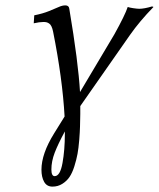

<svg xmlns="http://www.w3.org/2000/svg" viewBox="-20 -462 593 717"><path d="M184.1 195.8Q204.6 195.8 213.4 146.7Q222.2 97.7 222.2 38.1V28.8Q196.8 75.7 184.3 108.2Q171.9 140.6 171.9 170.9Q171.9 195.8 184.1 195.8ZM279.8 -36.1Q279.3 -8.3 278.8 10.7Q278.3 29.8 275.9 60.5Q273.4 91.3 269.5 112.5Q265.6 133.8 257.8 158.7Q250 183.6 239.5 199Q229 214.4 212.6 224.6Q196.3 234.9 175.8 234.9Q154.8 234.9 144.8 217Q134.8 199.2 134.8 171.9Q134.8 112.3 182.1 36.1L221.2 -26.9Q213.4 -168 178.2 -344.2Q175.8 -356 172.1 -363.5Q168.5 -371.1 163.1 -374.5Q157.7 -377.9 153.3 -378.9Q148.9 -379.9 142.1 -379.9Q127.4 -379.9 106 -375L107.9 -404.8Q139.6 -411.1 163.3 -420.7Q187 -430.2 199.7 -436Q212.4 -441.9 224.1 -441.9Q237.3 -441.9 238.8 -429.2Q272.5 -229 278.8 -118.2L407.2 -334Q446.8 -405.3 457 -436Q462.9 -433.6 477.8 -431.4Q492.7 -429.2 500 -429.2Q518.6 -429.2 547.9 -438L553.2 -436Q501.5 -382.8 465.8 -332L279.8 -65.9Z"/></svg>

Font: Linux Libertine G
Style: Italic
Weight: 400
Italic angle: -12°
Designer: Philipp H. Poll
Foundry: Philipp H. Poll
Version: Version 5.1.3